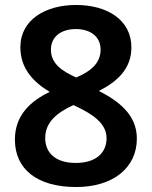

<svg xmlns="http://www.w3.org/2000/svg" viewBox="-20 -743 612 773"><path d="M286 -723C164 -723 62 -664 62 -553C62 -467 114 -413 180 -373C103 -336 40 -279 40 -181C40 -62 129 10 287 10C433 10 531 -66 531 -185C531 -281 458 -336 378 -377C452 -414 509 -466 509 -552C509 -665 409 -723 286 -723ZM285 -626C344 -626 385 -596 385 -543C385 -485 340 -454 287 -431C231 -456 185 -486 185 -543C185 -596 227 -626 285 -626ZM162 -187C162 -248 205 -288 276 -320L290 -313C353 -283 409 -246 409 -187C409 -128 367 -87 285 -87C202 -87 162 -129 162 -187Z"/></svg>

Font: Noto Sans Thaana SemiBold
Style: Regular
Weight: 600
Designer: David Williams
Foundry: Google Inc.
Version: Version 3.001